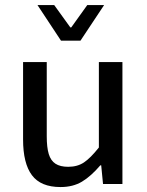

<svg xmlns="http://www.w3.org/2000/svg" viewBox="-20 -736 588 768"><path d="M167 -487.8V-190.9Q167 -146.5 175 -119.9Q183.1 -93.3 201.9 -81.1Q220.7 -68.8 252.9 -68.8Q289.6 -68.8 315.7 -86.2Q341.8 -103.5 375.5 -146V-487.8H469.7V0H392.1L384.8 -74.7H381.3Q344.2 -31.2 308.1 -9.5Q272 12.2 222.2 12.2Q143.1 12.2 107.7 -35.2Q72.3 -82.5 72.3 -178.2V-487.8ZM196.8 -715.8 261.2 -626.5H265.1L329.1 -715.8H396.5L301.8 -573.2H224.1L129.9 -715.8Z"/></svg>

Font: Varta SemiBold
Style: Regular
Weight: 600
Designer: Joana Correia, Viktoriya Grabowska, Eben Sorkin
Foundry: Sorkin Type
Version: Version 1.003; ttfautohint (v1.3) -l 8 -r 24 -G 200 -x 12 -H